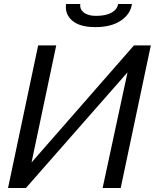

<svg xmlns="http://www.w3.org/2000/svg" viewBox="-20 -936 771 956"><path d="M20 0 170 -710H260L137 -127L647 -710H731L581 0H491L615 -576L109 0ZM455 -801Q377 -801 339.5 -833.5Q302 -866 309 -916H380Q376 -891 397 -874Q418 -857 458 -857Q507 -857 535.5 -873Q564 -889 568 -916H637Q630 -866 582 -833.5Q534 -801 455 -801Z"/></svg>

Font: Raleway Medium
Style: Italic
Weight: 500
Italic angle: -12°
Designer: Matt McInerney, Pablo Impallari, Rodrigo Fuenzalida
Foundry: Matt McInerney, Pablo Impallari, Rodrigo Fuenzalida
Version: Version 4.026